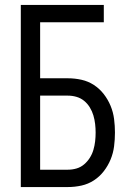

<svg xmlns="http://www.w3.org/2000/svg" viewBox="-20 -755 540 775"><path d="M64 0V-735H399V-665H142V-439H254Q282 -439 309 -433Q336 -427 359 -412Q382 -397 399 -375Q416 -353 426.5 -327.5Q437 -302 440.5 -274.5Q444 -247 444 -220Q444 -192 440.5 -164.5Q437 -137 426.5 -111.5Q416 -86 399 -64Q382 -42 359 -27Q336 -12 309 -6Q282 0 254 0ZM254 -70Q272 -70 289 -75Q306 -80 319.5 -91.5Q333 -103 342.5 -118Q352 -133 357 -150Q362 -167 364 -184.5Q366 -202 366 -220Q366 -237 364 -254.5Q362 -272 357 -289Q352 -306 342.5 -321.5Q333 -337 319.5 -348Q306 -359 289 -364Q272 -369 254 -369H142V-70Z"/></svg>

Font: Iosevka Custom
Style: Regular
Weight: 400
Monospace: yes
Designer: Belleve Invis
Foundry: Belleve Invis
Version: Version 32.5.0; ttfautohint (v1.8.4)